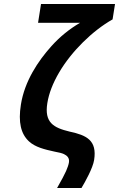

<svg xmlns="http://www.w3.org/2000/svg" viewBox="-20 -747 595 960"><path d="M450.6 53C466.2 -45.7 412.4 -71 328.1 -89C247.5 -108.4 201.2 -134.1 216.6 -231C224.3 -279.7 244.1 -331.2 276.1 -385.5C337.6 -490.2 442.6 -593.5 542.9 -650L555.1 -727H185.1L170.3 -633H380.3C326.6 -601.7 279 -562.8 237.3 -516.5C169.5 -441.1 102.9 -340.6 84.5 -224C70.4 -135.4 84.6 -77.8 124.4 -40.5C155.9 -11 203 0.2 252.3 11C275 15 290.8 19.2 299.8 23.5C315.3 31 328.3 42.6 324.7 65C322.9 76.3 318.1 90.8 310.3 108.5C302.5 126.2 287.6 154.3 265.4 193H387.4C406.7 160.8 444.2 93.4 450.6 53Z"/></svg>

Font: Fog Sans
Style: It
Weight: 700
Foundry: Intel Corporation
Version: Version 1.00